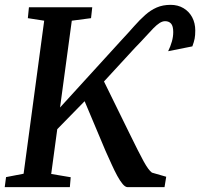

<svg xmlns="http://www.w3.org/2000/svg" viewBox="-22 -773 827 793"><path d="M-2.5 0 3 -41.5 75.5 -55.5 160.5 -687.5 93 -698 97.5 -743H359L354 -698L274.5 -687.5L226 -329L479.5 -607Q508.5 -638 532 -664.8Q555.5 -691.5 577.8 -711.2Q600 -731 625.2 -742Q650.5 -753 682.5 -753Q713 -753 736 -739.2Q759 -725.5 771.8 -701.5Q784.5 -677.5 784.5 -647Q784.5 -627.5 782 -614Q779.5 -600.5 772.5 -581.5L672.5 -561.5Q682.5 -582 688 -601.8Q693.5 -621.5 693.5 -640.5Q693.5 -665.5 684.5 -675.5Q675.5 -685.5 660 -685.5Q649 -685.5 637.5 -678.2Q626 -671 612 -656.8Q598 -642.5 579.5 -622Q561 -601.5 535.5 -575.5L407.5 -436.5L513.5 -220.5Q532 -183 546 -155Q560 -127 570.8 -107.5Q581.5 -88 590 -76.5Q598.5 -65 605.5 -60L664.5 -43L657.5 0H504.5Q495 -0.5 484.5 -13Q474 -25.5 462.5 -46.5Q451 -67.5 439 -94.2Q427 -121 414 -149.5L327.5 -355L214.5 -239.5L189.5 -54.5L270 -41L266.5 0Z"/></svg>

Font: Merriweather Medium
Style: Italic
Weight: 500
Italic angle: -7.8°
Version: Version 2.101